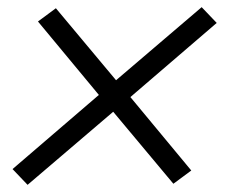

<svg xmlns="http://www.w3.org/2000/svg" viewBox="-20 -608 640 536"><path d="M57 -92 15 -136 256 -343 86 -548 136 -585 304 -384 543 -588 585 -544 344 -337 514 -132 464 -95 296 -296Z"/></svg>

Font: Iosevka Etoile Light
Style: Italic
Weight: 300
Italic angle: -9°
Designer: Belleve Invis
Foundry: Belleve Invis
Version: Version 22.1.2; ttfautohint (v1.8.4)